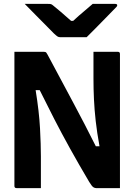

<svg xmlns="http://www.w3.org/2000/svg" viewBox="-20 -966 690 986"><path d="M190 0H65Q54 0 54 -11V-700H205Q214 -700 217.5 -696Q221 -692 233 -669Q297 -549 356 -439Q415 -329 472 -215H491Q478 -286 471.5 -344.5Q465 -403 462.5 -456Q460 -509 460 -563V-700H585Q596 -700 596 -689V0H473Q467 0 459.5 -4.5Q452 -9 438 -32Q383 -125 339.5 -203.5Q296 -282 258.5 -355Q221 -428 184 -503H163Q181 -392 185.5 -307Q190 -222 190 -163ZM425 -775H289Q282 -775 276.5 -778Q271 -781 257 -794Q247 -805 221.5 -830Q196 -855 165.5 -886.5Q135 -918 107 -946H227Q238 -946 242.5 -944.5Q247 -943 255 -936Q268 -926 290 -907Q312 -888 345 -859H356Q386 -887 411 -907.5Q436 -928 456 -946H571Q582 -946 582 -939Q582 -935 578.5 -931Q575 -927 561 -913Q544 -896 519 -870Q494 -844 468.5 -818.5Q443 -793 425 -775Z"/></svg>

Font: Recursive Sn Lnr St
Style: Bold
Weight: 700
Version: Version 1.079;hotconv 1.0.112;makeotfexe 2.5.65598; ttfautoh